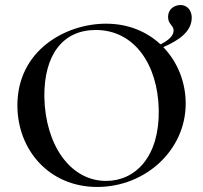

<svg xmlns="http://www.w3.org/2000/svg" viewBox="-20 -730 806 762"><path d="M741 -660C741 -684 727 -710 696 -710C672 -710 647 -694 647 -663C647 -633 669 -630 669 -609C669 -590 652 -571 617 -554C563 -604 490 -636 401 -636C239 -636 49 -529 49 -312C49 -136 174 12 366 12C556 12 717 -133 717 -319C717 -402 686 -483 628 -543C686 -568 741 -603 741 -660ZM401 -12C258 -12 160 -156 156 -344C154 -512 229 -611 360 -611C515 -611 606 -472 610 -296C614 -109 518 -12 401 -12Z"/></svg>

Font: Cormorant SC Semi
Style: Regular
Weight: 600
Designer: Christian Thalmann (Catharsis Fonts)
Version: Version 1.000;PS 001.000;hotconv 1.0.70;makeotf.lib2.5.58329